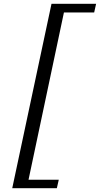

<svg xmlns="http://www.w3.org/2000/svg" viewBox="-20 -770 522 1003"><path d="M482 -750 472 -705H314L129 169H287L277 213H44L249 -750Z"/></svg>

Font: Afta serif
Style: Italic
Weight: 400
Italic angle: -12°
Designer: parq.ink
Foundry: Oriol Esparraguera Font
Version: Version 1.000